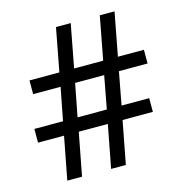

<svg xmlns="http://www.w3.org/2000/svg" viewBox="-106 -810 858 906"><g transform="rotate(-15 323.0 -357.0)"><path d="M112 0 152 -209H25V-276H165L196 -436H62V-503H208L248 -714H320L280 -503H422L462 -714H534L494 -503H621V-436H481L451 -276H586V-209H438L398 0H326L366 -209H224L184 0ZM236 -276H379L409 -436H267Z"/></g></svg>

Font: Noto Sans Tamil
Style: Regular
Weight: 400
Designer: Jelle Bosma - Monotype Design Team
Foundry: Monotype Imaging Inc.
Version: Version 2.003